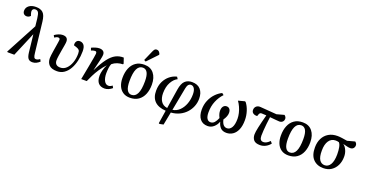

<svg xmlns="http://www.w3.org/2000/svg" viewBox="-64 -1720 5486 2869"><g transform="rotate(20 2679.5 -285.0)"><path d="M381 14Q337 14 315 -12Q293 -38 285 -104L254 -384L251 -379L91 0H-13L-25 -7L241 -506L228 -627Q220 -695 204.5 -719.5Q189 -744 156 -744Q133 -744 121 -731.5Q109 -719 109 -700Q109 -686 112 -675Q115 -664 121 -645L127 -631Q119 -620 103 -611Q87 -602 67 -602Q39 -602 21 -619.5Q3 -637 3 -669Q3 -719 44 -750.5Q85 -782 153 -782Q228 -782 267 -744.5Q306 -707 317 -608L372 -130Q377 -83 386.5 -65Q396 -47 417 -47Q432 -47 446.5 -53Q461 -59 477 -72L496 -38Q472 -15 443 -0.5Q414 14 381 14Z M772 14Q685 14 646 -26.5Q607 -67 607 -135Q607 -152 611 -185Q615 -218 621.5 -257.5Q628 -297 634 -335Q640 -373 644.5 -401.5Q649 -430 649 -439Q649 -467 620 -467Q595 -467 563 -444L545 -477Q572 -497 607 -511Q642 -525 672 -525Q756 -525 756 -450Q756 -430 749 -389.5Q742 -349 733.5 -301Q725 -253 718.5 -208.5Q712 -164 712 -137Q712 -98 734 -76Q756 -54 800 -54Q855 -54 896 -93.5Q937 -133 960 -198.5Q983 -264 983 -341Q983 -382 969 -397.5Q955 -413 922 -424L881 -437Q875 -474 892 -499.5Q909 -525 945 -525Q984 -525 1009 -495Q1034 -465 1034 -397Q1034 -318 1017 -244Q1000 -170 967 -112Q934 -54 885 -20Q836 14 772 14Z M1529 14Q1464 14 1429.5 -25Q1395 -64 1395 -143Q1396 -225 1444 -324Q1394 -271 1356 -214Q1318 -157 1290.5 -101.5Q1263 -46 1243 0H1155Q1177 -114 1194.5 -207.5Q1212 -301 1222.5 -360Q1233 -419 1233 -430Q1233 -451 1226.5 -458.5Q1220 -466 1206 -466Q1193 -466 1177 -461.5Q1161 -457 1146 -450L1132 -490Q1157 -503 1192 -514Q1227 -525 1257 -525Q1295 -525 1317.5 -506.5Q1340 -488 1339 -450Q1339 -429 1324.5 -365Q1310 -301 1283 -192L1285 -191Q1348 -317 1403 -389Q1458 -461 1515.5 -491Q1573 -521 1643 -519L1672 -433L1667 -421Q1621 -420 1578.5 -406Q1536 -392 1500 -362Q1488 -335 1483 -298Q1478 -261 1477 -212Q1477 -138 1501.5 -91.5Q1526 -45 1569 -45Q1586 -45 1601.5 -52Q1617 -59 1630 -70L1649 -36Q1624 -14 1592 0Q1560 14 1529 14Z M1931 14Q1865 14 1819.5 -17Q1774 -48 1751 -102.5Q1728 -157 1728 -229Q1728 -317 1755.5 -383.5Q1783 -450 1837 -487.5Q1891 -525 1972 -525Q2069 -525 2122.5 -459Q2176 -393 2176 -281Q2176 -196 2149 -129.5Q2122 -63 2067.5 -24.5Q2013 14 1931 14ZM1939 -35Q2000 -35 2031 -98.5Q2062 -162 2062 -293Q2062 -387 2037 -431.5Q2012 -476 1964 -476Q1843 -476 1843 -221Q1843 -125 1868 -80Q1893 -35 1939 -35ZM1970 -575 1942 -590 2014 -754Q2025 -778 2036 -789Q2047 -800 2067 -800Q2088 -800 2101.5 -787.5Q2115 -775 2125 -751V-738Z M2483 230 2470 223 2503 13Q2385 6 2325 -53.5Q2265 -113 2266 -221Q2266 -302 2296.5 -365Q2327 -428 2377.5 -469Q2428 -510 2489 -524L2510 -491Q2454 -464 2415.5 -394.5Q2377 -325 2376 -222Q2376 -142 2409.5 -92Q2443 -42 2510 -33L2559 -345Q2575 -445 2618 -485Q2661 -525 2729 -525Q2819 -525 2865.5 -471.5Q2912 -418 2912 -325Q2912 -261 2888.5 -202.5Q2865 -144 2822 -97.5Q2779 -51 2718.5 -22Q2658 7 2584 12L2544 218ZM2593 -34Q2657 -43 2704 -89.5Q2751 -136 2776.5 -205.5Q2802 -275 2802 -354Q2802 -415 2782 -447.5Q2762 -480 2728 -480Q2704 -480 2687.5 -461.5Q2671 -443 2663 -402Z M3168 14Q3089 14 3046 -39.5Q3003 -93 3003 -188Q3003 -268 3031 -334.5Q3059 -401 3105 -449.5Q3151 -498 3207 -525L3236 -502Q3180 -444 3146 -363Q3112 -282 3112 -185Q3112 -119 3132.5 -86.5Q3153 -54 3189 -54Q3227 -54 3252 -83Q3277 -112 3296 -159Q3279 -193 3272.5 -218Q3266 -243 3266 -266Q3266 -311 3286 -336Q3306 -361 3338 -361Q3368 -361 3386 -339.5Q3404 -318 3404 -279Q3404 -225 3358 -159Q3371 -104 3394 -79Q3417 -54 3451 -54Q3496 -54 3524.5 -100.5Q3553 -147 3553 -240Q3553 -282 3542 -329Q3531 -376 3511 -420Q3491 -464 3466 -498L3568 -525L3581 -519Q3619 -471 3641.5 -401.5Q3664 -332 3664 -259Q3664 -168 3638 -107.5Q3612 -47 3567 -16.5Q3522 14 3466 14Q3406 14 3373 -19Q3340 -52 3326 -109H3323Q3306 -59 3264.5 -22.5Q3223 14 3168 14Z M4001 14Q3928 14 3899.5 -21Q3871 -56 3871 -109Q3871 -147 3888 -225.5Q3905 -304 3940 -436Q3897 -440 3865 -440Q3850 -440 3840.5 -433Q3831 -426 3824 -407L3815 -380Q3776 -377 3750.5 -394.5Q3725 -412 3725 -446Q3725 -482 3749.5 -504.5Q3774 -527 3816 -524L4076 -504L4193 -536Q4223 -513 4223 -484Q4223 -454 4203.5 -435.5Q4184 -417 4153 -417Q4136 -417 4099.5 -421Q4063 -425 4001 -430Q3993 -374 3987 -317Q3981 -260 3977.5 -210Q3974 -160 3974 -125Q3974 -85 3988.5 -65.5Q4003 -46 4035 -46Q4082 -46 4134 -100L4161 -68Q4132 -30 4090 -8Q4048 14 4001 14Z M4450 14Q4384 14 4338.5 -17Q4293 -48 4270 -102.5Q4247 -157 4247 -229Q4247 -317 4274.5 -383.5Q4302 -450 4356 -487.5Q4410 -525 4491 -525Q4588 -525 4641.5 -459Q4695 -393 4695 -281Q4695 -196 4668 -129.5Q4641 -63 4586.5 -24.5Q4532 14 4450 14ZM4458 -35Q4519 -35 4550 -98.5Q4581 -162 4581 -293Q4581 -387 4556 -431.5Q4531 -476 4483 -476Q4362 -476 4362 -221Q4362 -125 4387 -80Q4412 -35 4458 -35Z M5007 14Q4906 14 4845.5 -49.5Q4785 -113 4786 -237Q4786 -317 4817 -379Q4848 -441 4906.5 -476Q4965 -511 5047 -511Q5078 -511 5119.5 -505Q5161 -499 5203 -492L5322 -524Q5338 -511 5344.5 -498.5Q5351 -486 5351 -472Q5351 -444 5333.5 -424.5Q5316 -405 5283 -405Q5261 -405 5233.5 -412Q5206 -419 5169 -428V-426Q5201 -404 5223 -355Q5245 -306 5244 -250Q5244 -177 5215.5 -117Q5187 -57 5134 -21.5Q5081 14 5007 14ZM5012 -34Q5068 -34 5101 -88Q5134 -142 5135 -248Q5135 -314 5125.5 -361.5Q5116 -409 5095 -431Q5068 -438 5044 -438Q4975 -438 4937 -382Q4899 -326 4899 -228Q4898 -126 4928.5 -80Q4959 -34 5012 -34Z"/></g></svg>

Font: Literata 36pt Medium
Style: Italic
Weight: 500
Italic angle: -2°
Designer: Latin by Veronika Burian and Jose Scaglione. Greek by Irene Vlachou. Cyrillic by Vera Evstafieva
Foundry: TypeTogether
Version: Version 3.002